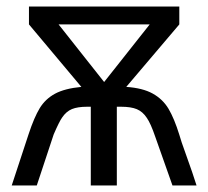

<svg xmlns="http://www.w3.org/2000/svg" viewBox="-20 -570 640 590"><path d="M230 -303 69 -495V-550H531V-495L368 -303Q418.5 -299.5 449.2 -282.5Q480 -265.5 497.8 -235.8Q515.5 -206 531 -156Q535.5 -139 551 -96.5Q573.5 -34 584 0H510L457 -150Q443 -191 431 -208Q418.5 -227 400.5 -234.5Q382.5 -242 352 -242H339V0H259V-242H248Q218.5 -242 201 -234.8Q183.5 -227.5 171 -209Q162 -196.5 145 -157L93 0H16L68 -158Q85 -209.5 102.2 -237.8Q119.5 -266 149 -282Q178.5 -298 230 -303ZM440 -495H160L300 -318Z"/></svg>

Font: JuliaMono SemiBold
Style: Regular
Weight: 600
Monospace: yes
Designer: cormullion
Foundry: corm
Version: Version 0.055; ttfautohint (v1.8.4)